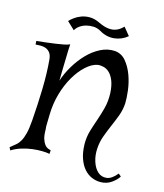

<svg xmlns="http://www.w3.org/2000/svg" viewBox="-108 -767 751 880"><g transform="rotate(15 267.5 -326.5)"><path d="M149.4 -368.2Q161.1 -404.3 182.6 -440.4Q204.1 -476.6 231.9 -505.4Q259.8 -534.2 292.5 -550.8Q325.2 -567.4 360.4 -565.4Q392.6 -562.5 413.6 -537.1Q434.6 -511.7 447.3 -477.1Q460 -442.4 464.4 -405.8Q468.8 -369.1 467.8 -344.7Q465.8 -314.5 455.6 -286.6Q445.3 -258.8 433.1 -231Q420.9 -203.1 410.2 -173.8Q399.4 -144.5 397.5 -112.3Q395.5 -80.1 404.8 -51.3Q414.1 -22.5 431.6 -6.8Q449.2 8.8 473.1 6.3Q497.1 3.9 522.5 -27.3L535.2 -16.6Q525.4 0 502.9 16.1Q480.5 32.2 450.2 32.2Q429.7 32.2 409.7 23.9Q389.6 15.6 373.5 -2.4Q357.4 -20.5 347.2 -48.8Q336.9 -77.1 335.9 -118.2Q335.9 -152.3 344.7 -181.6Q353.5 -210.9 363.8 -240.2Q374 -269.5 382.3 -301.3Q390.6 -333 389.6 -372.1Q387.7 -408.2 378.4 -431.2Q369.1 -454.1 356 -466.3Q342.8 -478.5 327.6 -481.9Q312.5 -485.4 299.8 -483.4Q273.4 -478.5 246.1 -453.6Q218.8 -428.7 196.8 -391.1Q174.8 -353.5 161.1 -305.7Q147.5 -257.8 146.5 -208V-210Q146.5 -185.5 145.5 -167Q144.5 -148.4 146.5 -135.7Q146.5 -107.4 151.9 -91.3Q157.2 -75.2 164.1 -66.4Q170.9 -57.6 179.2 -54.2Q187.5 -50.8 193.4 -49.8L192.4 -32.2Q178.7 -35.2 157.7 -35.6Q136.7 -36.1 112.3 -33.2Q87.9 -30.3 62 -22.5Q36.1 -14.6 14.6 -1L7.8 -14.6Q22.5 -26.4 33.7 -35.6Q44.9 -44.9 53.2 -59.6Q61.5 -74.2 67.4 -97.7Q73.2 -121.1 76.2 -159.2Q82 -236.3 84 -311Q85.9 -385.7 80.1 -450.2Q78.1 -470.7 69.8 -481.4Q61.5 -492.2 49.8 -496.6Q38.1 -501 25.4 -501Q12.7 -501 1 -500L0 -516.6Q21.5 -518.6 44.4 -521.5Q67.4 -524.4 88.9 -527.3Q110.4 -530.3 127.4 -533.7Q144.5 -537.1 154.3 -542Q152.3 -510.7 151.9 -480Q151.4 -449.2 150.4 -423.8Q149.4 -394.5 149.4 -368.2ZM255.9 -672.9Q280.3 -661.1 298.8 -658.2Q317.4 -655.3 331.5 -658.7Q345.7 -662.1 356 -669.4Q366.2 -676.8 374 -684.6L404.3 -647.5Q376 -624 340.3 -620.6Q304.7 -617.2 270.5 -637.7Q254.9 -646.5 237.3 -647.5Q219.7 -648.4 203.1 -644Q186.5 -639.6 173.3 -630.4Q160.2 -621.1 153.3 -608.4L117.2 -642.6Q124 -650.4 137.7 -660.6Q151.4 -670.9 169.4 -677.7Q187.5 -684.6 209.5 -684.6Q231.4 -684.6 255.9 -672.9Z"/></g></svg>

Font: Mystery Quest
Style: Regular
Weight: 400
Designer: Squid
Foundry: Font Diner, Inc DBA Sideshow
Version: Version 1.000